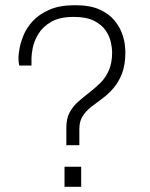

<svg xmlns="http://www.w3.org/2000/svg" viewBox="-20 -718 577 738"><path d="M235 -160V-227Q235 -262 247.5 -285.5Q260 -309 280.5 -327Q301 -345 323 -362Q345 -379 365.5 -399Q386 -419 398.5 -447.5Q411 -476 411 -518Q411 -533 406 -556Q401 -579 386 -601Q371 -623 341.5 -638Q312 -653 264 -653Q209 -653 176.5 -634Q144 -615 127.5 -587.5Q111 -560 106 -534.5Q101 -509 101 -495Q101 -488 101 -481Q101 -474 101 -466H54Q53 -469 52 -477.5Q51 -486 51 -499Q51 -508 55 -531Q59 -554 70.5 -582.5Q82 -611 106 -637Q130 -663 169.5 -680.5Q209 -698 268 -698Q326 -698 362.5 -681.5Q399 -665 419.5 -640Q440 -615 449 -589.5Q458 -564 460 -544.5Q462 -525 462 -520Q462 -469 449 -435.5Q436 -402 416 -379Q396 -356 373.5 -339.5Q351 -323 331 -307.5Q311 -292 298 -272Q285 -252 285 -222V-160ZM228 0V-77H292V0Z"/></svg>

Font: Archivo SemiBold Thin
Style: Regular
Weight: 250
Version: Version 2.001